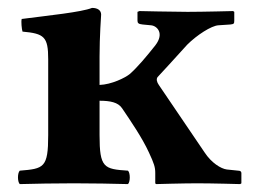

<svg xmlns="http://www.w3.org/2000/svg" viewBox="-20 -464 643 486"><path d="M232 -122V-209C259 -209 279 -205 289 -190C312 -156 340 -115 357 -78C370 -50 373 -41 373 -26V0L375 2C375 2 444 0 479 0C518 0 588 2 588 2L591 0V-26C591 -30 588 -32 583 -32L554 -35C539 -37 515 -52 498 -78L382 -249C377 -256 375 -264 379 -269C379 -269 430 -324 454 -351C478 -375 515 -399 533 -400L563 -402C572 -403 573 -404 573 -412V-434L570 -436C570 -436 494 -434 455 -434C420 -434 333 -436 333 -436L328 -434V-412C328 -406 330 -403 341 -402L362 -400C377 -399 397 -380 373 -349C350 -320 329 -295 309 -277C297 -267 262 -250 232 -249V-321C232 -371 236 -427 236 -427C236 -438 227 -444 213 -444C185 -433 104 -425 35 -416C33 -410 35 -390 37 -384C92 -379 102 -371 102 -314V-122C102 -39 91 -37 30 -32C24 -26 24 -4 30 2C72 1 114 0 167 0C220 0 261 1 304 2C310 -4 310 -26 304 -32C243 -36 232 -39 232 -122Z"/></svg>

Font: Libertinus Serif
Style: Bold
Weight: 700
Designer: Philipp H. Poll, Khaled Hosny
Foundry: Caleb Maclennan
Version: Version 7.050;RELEASE